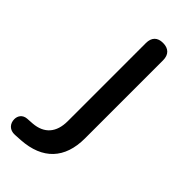

<svg xmlns="http://www.w3.org/2000/svg" viewBox="-244 -759 812 812"><g transform="rotate(45 162.5 -353.0)"><path d="M70 4C191 -4 256 -72 256 -193V-660C256 -694 237 -712 204 -712C171 -712 153 -694 153 -660V-193C153 -125 119 -86 55 -81L24 -79C-1 -77 -13 -59 -13 -39C-13 -13 5 8 36 6Z"/></g></svg>

Font: Nunito SemiBold
Style: Regular
Weight: 600
Designer: Vernon Adams
Foundry: Vernon Adams
Version: Version 3.602